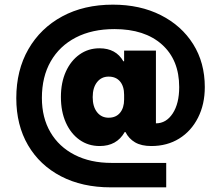

<svg xmlns="http://www.w3.org/2000/svg" viewBox="-20 -705 940 825"><path d="M455.8 100Q333.3 100 242.1 52.5Q150.8 5 100.4 -81.2Q50 -167.5 50 -283.3Q50 -403.3 102.1 -493.8Q154.2 -584.2 247.5 -634.6Q340.8 -685 465 -685Q581.7 -685 670.8 -640Q760 -595 810 -515.4Q860 -435.8 860 -330.8Q860 -256.7 830.8 -199.2Q801.7 -141.7 750 -109.6Q698.3 -77.5 630 -77.5Q587.5 -77.5 560.4 -93.3Q533.3 -109.2 519.2 -137.5H515.8Q481.7 -77.5 408.3 -77.5Q359.2 -77.5 321.7 -104.2Q284.2 -130.8 262.9 -178.3Q241.7 -225.8 241.7 -288.3Q241.7 -350 262.9 -397.1Q284.2 -444.2 321.7 -470.8Q359.2 -497.5 407.5 -497.5Q478.3 -497.5 510 -441.7H513.3V-487.5H650V-175Q694.2 -175 722.1 -217.5Q750 -260 750 -330.8Q750 -447.5 675.8 -513.8Q601.7 -580 471.7 -580Q375.8 -580 305.8 -543.8Q235.8 -507.5 197.9 -441.2Q160 -375 160 -284.2Q160 -199.2 196.7 -136.7Q233.3 -74.2 300.8 -39.6Q368.3 -5 459.2 -5H694.2V100ZM446.7 -199.2Q478.3 -199.2 495.8 -220.4Q513.3 -241.7 513.3 -277.5V-297.5Q513.3 -334.2 495.8 -355Q478.3 -375.8 446.7 -375.8Q415.8 -375.8 397.1 -352.1Q378.3 -328.3 378.3 -287.5Q378.3 -246.7 397.1 -222.9Q415.8 -199.2 446.7 -199.2Z"/></svg>

Font: Funnel Sans ExtraBold
Style: Regular
Weight: 800
Version: Version 1.000; Beta; Release 5; Build 24; ttfautohint (v1.8.